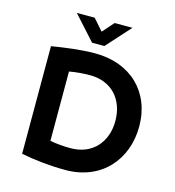

<svg xmlns="http://www.w3.org/2000/svg" viewBox="-125 -969 991 1087"><g transform="rotate(15 370.5 -426.0)"><path d="M354.5 -543C483.4 -543 559.6 -453.1 559.6 -329.1C559.6 -207 483.4 -115.2 354.5 -115.2C316.4 -115.2 272.5 -118.2 233.4 -126V-532.2C269.5 -539.1 315.4 -543 354.5 -543ZM351.6 -669.9C262.7 -669.9 178.7 -657.2 97.7 -644.5V-13.7C176.8 2 268.6 11.7 358.4 11.7C569.3 11.7 698.2 -140.6 698.2 -334C698.2 -536.1 558.6 -669.9 351.6 -669.9ZM389.6 -723.6 516.6 -864.3H412.1L353.5 -797.9L294.9 -864.3H190.4L317.4 -723.6Z"/></g></svg>

Font: Sen-gleads
Style: Bold
Weight: 700
Designer: Kosal Sen, Philatype
Foundry: Philatype
Version: Version 1.004; ttfautohint (v1.8.3)